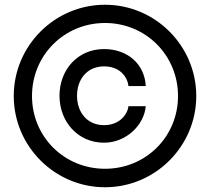

<svg xmlns="http://www.w3.org/2000/svg" viewBox="-20 -780 885 810"><path d="M423 10C635 10 808 -163 808 -375C808 -587 635 -760 423 -760C211 -760 38 -587 38 -375C38 -163 211 10 423 10ZM423 -68C251 -68 115 -203 115 -375C115 -547 251 -683 423 -683C595 -683 731 -547 731 -375C731 -203 595 -68 423 -68ZM419 -178C512 -178 588 -252 595 -332H522C518 -298 485 -252 419 -252C347 -252 305 -307 305 -376C305 -445 347 -500 419 -500C488 -500 518 -453 522 -417H595C590 -510 518 -573 419 -573C307 -573 231 -485 231 -376C231 -267 308 -178 419 -178Z"/></svg>

Font: Oakes Bold
Style: Regular
Weight: 700
Designer: Samuel Oakes
Foundry: Samuel Oakes
Version: Version 1.003;PS 001.003;hotconv 1.0.88;makeotf.lib2.5.64775